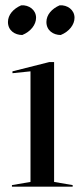

<svg xmlns="http://www.w3.org/2000/svg" viewBox="-20 -704 304 724"><path d="M25 0H254V-6L184 -18V-470H166L27 -435V-428L95 -435V-18L25 -6ZM64 -572C96 -585 116 -611 116 -637C116 -667 89 -686 60 -684C30 -671 10 -648 10 -621C10 -589 36 -572 64 -572ZM209 -572C241 -585 261 -611 261 -637C261 -667 234 -686 205 -684C175 -671 155 -648 155 -621C155 -589 181 -572 209 -572Z"/></svg>

Font: Mazius Display
Style: Regular
Weight: 400
Designer: Alberto Casagrande & Collletttivo
Foundry: Collletttivo
Version: Version 2.000;Glyphs 3.2 (3217)